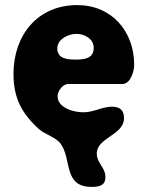

<svg xmlns="http://www.w3.org/2000/svg" viewBox="-20 -547 580 754"><path d="M33 -257C33 -162 65 -102 133 -40C159 -17 200 -9 220 20C262 82 229 187 340 187C370 187 394 182 394 148C394 111 360 93 360 56C360 -7 467 -16 467 -83C467 -114 451 -128 420 -128C381 -128 348 -106 308 -106C271 -106 206 -122 206 -170C206 -188 226 -217 247 -217H460C493 -217 507 -268 507 -292C507 -425 418 -527 283 -527C127 -527 33 -408 33 -257ZM205 -357C205 -393 248 -414 280 -414C313 -414 348 -394 348 -359C348 -317 311 -313 277 -313C245 -313 205 -316 205 -357Z"/></svg>

Font: Asimov Print
Style: Regular
Weight: 500
Designer: Google
Version: Version 2.000980: 2014